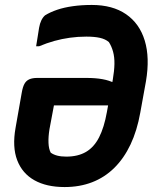

<svg xmlns="http://www.w3.org/2000/svg" viewBox="-20 -737 640 776"><path d="M351 -717Q435 -717 489.5 -679.5Q544 -642 565 -573Q586 -504 570 -409L547 -282Q534 -209 507.5 -153Q481 -97 442 -58.5Q403 -20 352.5 -0.5Q302 19 241 19Q168 19 119 -8.5Q70 -36 49.5 -89.5Q29 -143 43 -221L68 -363Q72 -386 79 -398.5Q86 -411 98.5 -416.5Q111 -422 130 -422H331Q366 -422 394 -417Q422 -412 443 -401L494 -412L477 -311Q407 -311 337.5 -311Q268 -311 198 -311L180 -215Q175 -184 176 -159.5Q177 -135 185 -120Q196 -112 211.5 -108Q227 -104 248 -104Q295 -104 327.5 -123Q360 -142 380.5 -182Q401 -222 412 -284L436 -416Q442 -451 442.5 -478.5Q443 -506 437 -528Q431 -550 420 -567Q406 -579 384 -584Q362 -589 329 -589Q295 -589 262.5 -584.5Q230 -580 199.5 -571.5Q169 -563 138 -550H126Q129 -568 132 -587Q135 -606 138 -625Q141 -642 147 -654.5Q153 -667 162 -675Q183 -688 211 -697.5Q239 -707 274.5 -712Q310 -717 351 -717Z"/></svg>

Font: Rec Mono Semicasual
Style: Bold Italic
Weight: 700
Italic angle: -10°
Version: Version 1.085; ttfautohint (v1.8.4.7-5d5b)